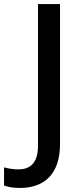

<svg xmlns="http://www.w3.org/2000/svg" viewBox="-98 -734 405 950"><path d="M0 196C119 196 199 130 199 -22V-714H90V-13C90 77 47 104 -6 104C-33 104 -57 100 -78 94V184C-59 191 -34 196 0 196Z"/></svg>

Font: Noto Sans Georgian Medium
Style: Regular
Weight: 500
Designer: Monotype Design Team, Akaki Razmadze
Foundry: Google LLC
Version: Version 2.005